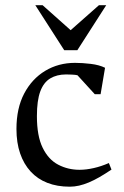

<svg xmlns="http://www.w3.org/2000/svg" viewBox="-20 -702 473 734"><path d="M246.6 11.7Q198.6 11.7 161 -3Q123.5 -17.6 97.2 -46.2Q70.9 -74.8 56.9 -115.6Q42.9 -156.5 42.9 -208.9Q42.9 -288.3 72.5 -344.5Q102.1 -400.6 152.8 -431.2Q203.6 -461.7 266.6 -461.7Q294.7 -461.7 327.1 -457.8Q359.5 -453.9 381.6 -442.9L364.6 -342H342.2L276.2 -414.3Q269.9 -416.1 254.8 -416.8Q239.6 -417.4 232.7 -417.4Q197.3 -417.4 172 -402.2Q146.7 -386.9 133.9 -352.3Q121.1 -317.7 121.1 -258Q121.1 -181.9 143.2 -136.9Q165.3 -91.8 202.6 -72.4Q239.9 -52.9 284.1 -52.9Q309.5 -52.9 338.4 -59.5Q367.2 -66 396.2 -78.7L406.2 -53.7Q381.8 -37.3 360.3 -24.9Q338.8 -12.6 319.7 -4.6Q300.6 3.4 282.4 7.6Q264.3 11.7 246.6 11.7ZM225.5 -510.1 115.1 -682H143L250.1 -586.6L358.1 -682H386L275.7 -510.1Z"/></svg>

Font: Ancizar Serif Light
Style: Regular
Weight: 300
Designer: Cesar Puertas, Viviana Monsalve, Julian Moncada, Julian Prieto, Jose Castro, Felipe Aragon, Mariel Hernandez, Sara Alarc
Version: Version 8.100